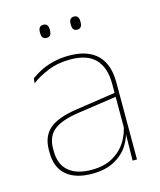

<svg xmlns="http://www.w3.org/2000/svg" viewBox="-102 -722 672 806"><g transform="rotate(-15 234.5 -319.0)"><path d="M377 0 379 -128 377.5 -131.5V-292V-334.5Q377.5 -404.5 342.2 -441.2Q307 -478 233.5 -478Q179 -478 136 -460.2Q93 -442.5 63.5 -420L66 -441Q81.5 -453 105.2 -465.5Q129 -478 161.2 -486.5Q193.5 -495 233.5 -495Q275 -495 305.5 -484.2Q336 -473.5 356.2 -453Q376.5 -432.5 386.2 -402.8Q396 -373 396 -335V0ZM200 9.5Q127.5 9.5 88.2 -24.2Q49 -58 49 -123V-134.5Q49 -192.5 85 -224.2Q121 -256 205.5 -268.5L386.5 -295.5L387 -278.5L209 -252.5Q134 -241.5 100.8 -214.5Q67.5 -187.5 67.5 -135.5V-124Q67.5 -66.5 102.2 -36.8Q137 -7 202.5 -7Q254.5 -7 291.8 -27.2Q329 -47.5 351.5 -82.2Q374 -117 380.5 -160.5L390 -142H384Q380 -102.5 358 -67.8Q336 -33 296.5 -11.8Q257 9.5 200 9.5ZM162 -591Q151 -591 145.8 -597.8Q140.5 -604.5 140.5 -618.5V-621.5Q140.5 -634.5 145.8 -641.2Q151 -648 162 -648Q173 -648 178.2 -641.2Q183.5 -634.5 183.5 -621.5V-618.5Q183.5 -604.5 178.2 -597.8Q173 -591 162 -591ZM295.5 -591Q284.5 -591 279.2 -597.8Q274 -604.5 274 -618.5V-621.5Q274 -634.5 279.2 -641.2Q284.5 -648 295.5 -648Q306 -648 311.2 -641.2Q316.5 -634.5 316.5 -621.5V-618.5Q316.5 -604.5 311.2 -597.8Q306 -591 295.5 -591Z"/></g></svg>

Font: Anek Telugu Thin
Style: Regular
Weight: 250
Version: Version 1.003